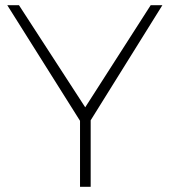

<svg xmlns="http://www.w3.org/2000/svg" viewBox="-20 -719 653 739"><path d="M605 -699H560L308 -306L53 -699H8L288 -254V0H329V-256Z"/></svg>

Font: Montserrat arm ExtraLight
Style: Regular
Weight: 275
Designer: Julieta Ulanovsky
Foundry: Julieta Ulanovsky
Version: Version 6.000;PS 006.000;hotconv 1.0.88;makeotf.lib2.5.64775